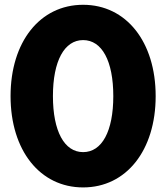

<svg xmlns="http://www.w3.org/2000/svg" viewBox="-20 -784 708 818"><path d="M25 -374.5C25 -143.6 150 14.5 334.1 14.5C518.2 14.5 643.2 -143.6 643.2 -374.5C643.2 -605.5 518.2 -763.6 334.1 -763.6C150 -763.6 25 -605.5 25 -374.5ZM205.5 -374.5C205.5 -524.1 254.1 -613.2 334.1 -613.2C414.5 -613.2 462.7 -524.1 462.7 -374.5C462.7 -225 414.5 -135.9 334.1 -135.9C254.1 -135.9 205.5 -225 205.5 -374.5Z"/></svg>

Font: Spartan MB ExtBd
Style: Regular
Weight: 800
Designer: Matt Bailey, Mirko Velimirovic
Foundry: Matt Bailey
Version: Version 1.005